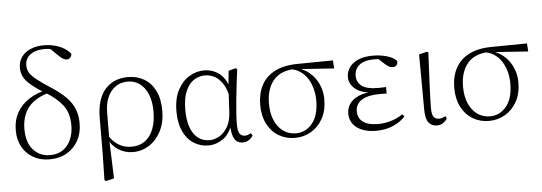

<svg xmlns="http://www.w3.org/2000/svg" viewBox="-58 -983 3866 1369"><g transform="rotate(-5 1875.0 -298.5)"><path d="M263 14Q198 14 147.5 -14.5Q97 -43 68.5 -93.5Q40 -144 40 -211Q40 -287 72 -342Q104 -397 159 -432Q214 -467 284 -481V-487L306 -462Q230 -442 185 -406Q140 -370 121 -322Q102 -274 102 -217Q102 -120 149 -68Q196 -16 268 -16Q349 -16 393.5 -72Q438 -128 438 -216Q438 -305 394 -360.5Q350 -416 277 -459Q210 -499 173.5 -530.5Q137 -562 122.5 -591Q108 -620 108 -654Q108 -698 131 -731Q154 -764 195.5 -782Q237 -800 293 -800Q352 -800 402 -780Q452 -760 482 -723Q482 -707 472 -696Q462 -685 446 -685Q433 -685 419.5 -693.5Q406 -702 389 -718L326 -780L384 -771L389 -750Q369 -762 345 -767.5Q321 -773 295 -773Q231 -773 193 -745Q155 -717 155 -668Q155 -642 167 -619Q179 -596 213.5 -567.5Q248 -539 315 -496Q382 -453 422 -412Q462 -371 480 -326Q498 -281 498 -223Q498 -154 468.5 -100.5Q439 -47 386 -16.5Q333 14 263 14Z M639 196 643 5 644 -246Q644 -383 705 -452.5Q766 -522 869 -522Q935 -522 985.5 -492Q1036 -462 1064.5 -404Q1093 -346 1093 -262Q1093 -178 1061 -116Q1029 -54 976 -20Q923 14 860 14Q803 14 755.5 -16Q708 -46 682 -103H679L692 -119Q721 -74 761 -49.5Q801 -25 853 -25Q909 -25 948.5 -53.5Q988 -82 1009 -135Q1030 -188 1030 -261Q1030 -335 1008.5 -386Q987 -437 950 -463.5Q913 -490 866 -490Q791 -490 746 -434.5Q701 -379 700 -281L699 -97L698 -89L708 189L650 203Z M1401 14Q1342 14 1294.5 -16.5Q1247 -47 1220 -105.5Q1193 -164 1193 -247Q1193 -340 1225.5 -401Q1258 -462 1308.5 -492Q1359 -522 1413 -522Q1479 -522 1527.5 -482Q1576 -442 1598 -349H1606L1584 -296Q1572 -368 1546 -409.5Q1520 -451 1486.5 -468.5Q1453 -486 1417 -486Q1375 -486 1338.5 -462.5Q1302 -439 1279.5 -387.5Q1257 -336 1257 -253Q1257 -143 1298 -83Q1339 -23 1412 -23Q1446 -23 1480 -42Q1514 -61 1539 -102Q1564 -143 1568 -207L1578 -393L1589 -504L1641 -518L1651 -511Q1644 -461 1637.5 -404.5Q1631 -348 1625.5 -293.5Q1620 -239 1617 -194.5Q1614 -150 1614 -123Q1614 -71 1627 -52Q1640 -33 1664 -33Q1678 -33 1688 -37Q1698 -41 1708 -47L1719 -29Q1707 -10 1688 2Q1669 14 1645 14Q1606 14 1586.5 -17.5Q1567 -49 1564 -128H1576Q1552 -52 1503 -19Q1454 14 1401 14Z M2020 14Q1955 14 1903 -17Q1851 -48 1821.5 -105.5Q1792 -163 1792 -241Q1792 -322 1823.5 -382Q1855 -442 1919.5 -475.5Q1984 -509 2081 -510L2336 -513L2340 -455L2082 -473L2069 -476Q1960 -475 1907.5 -413Q1855 -351 1855 -245Q1855 -174 1878 -123Q1901 -72 1940 -45Q1979 -18 2028 -18Q2099 -18 2146 -75Q2193 -132 2193 -239Q2193 -284 2182 -324.5Q2171 -365 2150 -397.5Q2129 -430 2097.5 -451Q2066 -472 2024 -478L2034 -487Q2083 -484 2123 -463Q2163 -442 2191.5 -408.5Q2220 -375 2235.5 -332.5Q2251 -290 2251 -243Q2251 -161 2218.5 -103.5Q2186 -46 2133.5 -16Q2081 14 2020 14Z M2600 14Q2543 14 2500.5 -3Q2458 -20 2435 -51.5Q2412 -83 2412 -125Q2412 -164 2433.5 -195.5Q2455 -227 2501 -246.5Q2547 -266 2620 -267V-259Q2522 -262 2477 -298Q2432 -334 2432 -385Q2432 -422 2453 -453Q2474 -484 2516.5 -503Q2559 -522 2623 -522Q2656 -522 2688 -516.5Q2720 -511 2747.5 -499.5Q2775 -488 2792 -469Q2795 -450 2784.5 -439Q2774 -428 2759 -428Q2744 -428 2733 -433.5Q2722 -439 2705 -453L2650 -504L2704 -502L2708 -485Q2683 -490 2666 -492.5Q2649 -495 2629 -495Q2559 -495 2523.5 -466Q2488 -437 2488 -390Q2488 -344 2523 -316.5Q2558 -289 2643 -289Q2654 -289 2666.5 -289.5Q2679 -290 2697 -291V-244Q2679 -245 2670.5 -245Q2662 -245 2654 -245Q2585 -245 2546 -230Q2507 -215 2490.5 -191Q2474 -167 2474 -138Q2474 -87 2510.5 -60Q2547 -33 2619 -33Q2666 -33 2711.5 -47Q2757 -61 2796 -87L2809 -70Q2775 -33 2722 -9.5Q2669 14 2600 14Z M3036 14Q2998 14 2976 -13Q2954 -40 2954 -109L2952 -502L3010 -516L3019 -510Q3015 -424 3012 -362.5Q3009 -301 3007 -256.5Q3005 -212 3004 -178Q3003 -144 3003 -114Q3003 -65 3016.5 -49Q3030 -33 3054 -33Q3069 -33 3080 -37.5Q3091 -42 3101 -47L3109 -30Q3100 -14 3081 0Q3062 14 3036 14Z M3409 14Q3344 14 3292 -17Q3240 -48 3210.5 -105.5Q3181 -163 3181 -241Q3181 -322 3212.5 -382Q3244 -442 3308.5 -475.5Q3373 -509 3470 -510L3725 -513L3729 -455L3471 -473L3458 -476Q3349 -475 3296.5 -413Q3244 -351 3244 -245Q3244 -174 3267 -123Q3290 -72 3329 -45Q3368 -18 3417 -18Q3488 -18 3535 -75Q3582 -132 3582 -239Q3582 -284 3571 -324.5Q3560 -365 3539 -397.5Q3518 -430 3486.5 -451Q3455 -472 3413 -478L3423 -487Q3472 -484 3512 -463Q3552 -442 3580.5 -408.5Q3609 -375 3624.5 -332.5Q3640 -290 3640 -243Q3640 -161 3607.5 -103.5Q3575 -46 3522.5 -16Q3470 14 3409 14Z"/></g></svg>

Font: Noto Serif TC
Style: Regular
Weight: 200
Designer: Ryoko NISHIZUKA 西塚涼子 (kana & ideographs); Frank Grießhammer (Latin, Greek & Cyrillic); Wenlong ZHANG 张文龙 (bopomofo); San
Foundry: Adobe
Version: Version 2.001;hotconv 1.1.0;makeotfexe 2.6.0